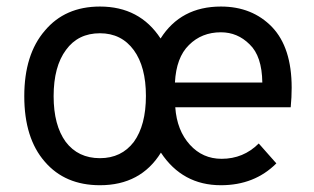

<svg xmlns="http://www.w3.org/2000/svg" viewBox="-20 -543 941 575"><path d="M279.3 11.7Q174.8 11.7 114.3 -58.6Q52.7 -128.9 52.7 -254.9Q52.7 -379.9 114.3 -451.2Q174.8 -523.4 279.3 -523.4Q398.4 -523.4 460.9 -427.7Q521.5 -523.4 641.6 -523.4Q735.4 -523.4 794.9 -461.9Q853.5 -400.4 853.5 -280.3Q853.5 -252 850.6 -221.7Q735.4 -221.7 504.9 -221.7Q509.8 -152.3 548.8 -109.4Q586.9 -67.4 643.6 -67.4Q709 -67.4 754.9 -113.3Q772.5 -93.8 807.6 -53.7Q742.2 11.7 641.6 11.7Q526.4 11.7 461.9 -85.9Q401.4 11.7 279.3 11.7ZM503.9 -295.9Q569.3 -295.9 765.6 -295.9Q764.6 -375 727.5 -410.2Q691.4 -446.3 641.6 -446.3Q584 -446.3 545.9 -408.2Q507.8 -371.1 503.9 -295.9ZM279.3 -69.3Q343.8 -69.3 380.9 -118.2Q417 -168 417 -255.9Q417 -342.8 380.9 -392.6Q343.8 -443.4 279.3 -443.4Q213.9 -443.4 177.7 -393.6Q140.6 -343.8 140.6 -254.9Q140.6 -168 176.8 -118.2Q213.9 -69.3 279.3 -69.3Z"/></svg>

Font: Overpass
Style: Regular
Weight: 400
Designer: Delve Withrington, Thomas Jockin
Version: Version 3.000;DELV;Overpass; ttfautohint (v1.5)